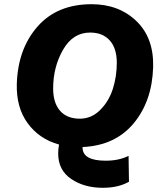

<svg xmlns="http://www.w3.org/2000/svg" viewBox="-20 -690 772 914"><path d="M416 -670Q546 -670 629.5 -589.5Q713 -509 709 -370Q704 -208 616 -102.5Q528 3 373 10V12Q373 75 483 75Q546 75 592 52L594 175Q544 204 469 204Q381 204 319 162Q257 120 257 41Q257 21 261 -2Q167 -28 112 -103Q57 -178 60 -290Q65 -457 158.5 -563.5Q252 -670 416 -670ZM360 -125Q416 -125 457.5 -167Q499 -209 517.5 -268Q536 -327 536 -391Q536 -460 502.5 -497.5Q469 -535 409 -535Q327 -535 280 -453Q233 -371 233 -269Q233 -200 266 -162.5Q299 -125 360 -125Z"/></svg>

Font: Elaine Sans
Style: Bold Italic
Weight: 700
Italic angle: -13°
Designer: Wei Huang
Foundry: Wei Huang
Version: Version 2.001;December 24, 2019;FontCreator 12.0.0.2547 64-b